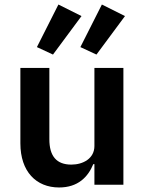

<svg xmlns="http://www.w3.org/2000/svg" viewBox="-20 -816 640 848"><path d="M397 0H525V-516H397V-171C397 -116 347 -89 295 -89C230 -89 198 -126 198 -201V-516H70V-183C70 -58 140 12 241 12C325 12 369 -35 392 -91H397ZM340 -745 238 -796 143 -608 214 -575ZM532 -745 430 -796 335 -608 406 -575Z"/></svg>

Font: IBM Mono SemiBold
Style: Regular
Weight: 600
Monospace: yes
Designer: Mike Abbink, Paul van der Laan, Pieter van Rosmalen
Foundry: Bold Monday
Version: Version 2.3